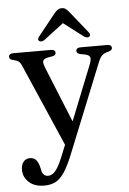

<svg xmlns="http://www.w3.org/2000/svg" viewBox="-61 -729 679 1014"><g transform="rotate(-5 278.5 -222.0)"><path d="M320.8 -59.3 266.3 49.3 72.5 -396.4Q64 -416.8 54.7 -423.9Q45.5 -431 23.3 -435.7Q13.6 -438.3 9.8 -442.5Q6.1 -446.7 6.1 -453.5Q6.1 -461.5 12.1 -466.1Q18.1 -470.6 28.5 -470.6H230Q240.5 -470.6 246.5 -466.2Q252.5 -461.8 252.5 -453.8Q252.5 -447 248.3 -442.6Q244 -438.3 233.4 -436.1L212.7 -432.7Q188.2 -428.2 184.1 -416.9Q180 -405.7 191.9 -376.5ZM235.1 96.7 274.9 -2.2 288.7 -29.9 425.4 -372.5Q437.2 -401.5 433.1 -414Q429 -426.6 404 -431.3L382.1 -435.3Q371.7 -437.5 367.3 -442.1Q362.8 -446.7 362.8 -453.8Q362.8 -461.8 368.8 -466.2Q374.8 -470.6 385.3 -470.6H528.8Q539.2 -470.6 545.2 -466.1Q551.2 -461.5 551.2 -453.5Q551.2 -447.5 547.2 -443.1Q543.1 -438.7 532.6 -435.5Q508.7 -429.6 497.5 -419.4Q486.3 -409.3 476 -383.4L284.5 91.4Q260.4 150.4 238.4 182.8Q216.4 215.2 191.3 227.7Q166.2 240.2 132.4 240.2Q80.9 240.2 51.4 213Q21.9 185.8 21.9 147.5Q21.9 119.9 34.7 104.5Q47.5 89.1 69.1 89.1Q89.9 89.1 101.2 102.3Q112.5 115.6 118.3 137.7L122.5 154.8Q125.3 173.1 134.4 181.7Q143.5 190.3 155.9 190.3Q169.3 190.3 181.3 182.7Q193.3 175.2 206.4 155Q219.4 134.8 235.1 96.7ZM325 -621.2H284.6L410.4 -525.5Q418.3 -520.3 425.7 -519.8Q433.1 -519.3 438 -523Q442.2 -526.5 442.3 -532.7Q442.4 -538.9 436 -546.4L342 -663.6Q333 -674.2 324.9 -679.8Q316.8 -685.4 305.1 -685.4Q293.4 -685.4 284.9 -679.8Q276.4 -674.2 267.1 -663.6L173.4 -546.4Q167 -538.9 167.1 -532.7Q167.2 -526.5 171.4 -523Q176.8 -519.3 184.1 -519.8Q191.3 -520.3 199.2 -525.5Z"/></g></svg>

Font: Fraunces
Style: Regular
Weight: 900
Version: Version 1.000;[b76b70a41]